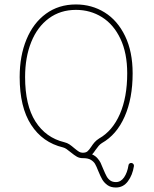

<svg xmlns="http://www.w3.org/2000/svg" viewBox="-20 -667 690 863"><path d="M576.2 -337.4Q576.2 -224.6 540.3 -143.1Q504.4 -61.5 438 -23.9Q429.7 -18.6 423.6 -11.5Q417.5 -4.4 409.2 7.3Q401.4 19.5 394 26.9Q408.2 33.2 417.7 43.9Q427.2 54.7 431.9 64.2Q436.5 73.7 444.3 93.3Q453.1 114.3 459.2 125.5Q465.3 136.7 475.3 144Q485.4 151.4 501 151.4Q522.9 151.4 537.6 130.4Q552.2 109.4 557.6 75.7Q558.1 70.8 561.8 68.1Q565.4 65.4 569.8 65.4Q575.2 65.4 579.1 69.8Q583 74.2 582 79.6Q575.7 120.1 554.9 147.9Q534.2 175.8 501 175.8Q477.5 175.8 462.6 164.8Q447.8 153.8 439.7 139.9Q431.6 126 421.9 102.1Q413.1 79.6 407 69.3Q400.9 59.1 388.4 51.5Q376 43.9 354.5 43.9H354H352.1Q337.4 43.9 325.7 37.4Q314 30.8 297.4 17.1Q286.1 7.8 278.6 2.7Q271 -2.4 263.2 -4.4Q171.4 -26.4 119.9 -106Q68.4 -185.5 68.4 -320.8Q68.4 -415.5 98.9 -489.5Q129.4 -563.5 186.5 -605.2Q243.7 -647 321.3 -647Q392.6 -647 450.4 -611.1Q508.3 -575.2 542.2 -505.1Q576.2 -435.1 576.2 -337.4ZM92.8 -320.8Q92.8 -193.8 139.4 -120.8Q186 -47.9 269 -27.8Q281.7 -24.9 292 -18.1Q302.2 -11.2 314.5 -0.5Q328.1 10.7 335.4 15.1Q342.8 19.5 352.1 19.5Q365.7 19.5 373 13.4Q380.4 7.3 389.6 -6.8Q397.5 -19 405.3 -27.8Q413.1 -36.6 425.3 -44.4Q485.8 -78.6 518.8 -154.3Q551.8 -230 551.8 -337.4Q551.8 -428.7 521.2 -492.9Q490.7 -557.1 438.5 -589.8Q386.2 -622.6 321.3 -622.6Q251.5 -622.6 199.7 -584.5Q147.9 -546.4 120.4 -478Q92.8 -409.7 92.8 -320.8Z"/></svg>

Font: Velvelyne Light
Style: Regular
Weight: 200
Designer: Manon Van der Borght et Mariel Nils
Foundry: Velvetyne
Version: Version 1.070